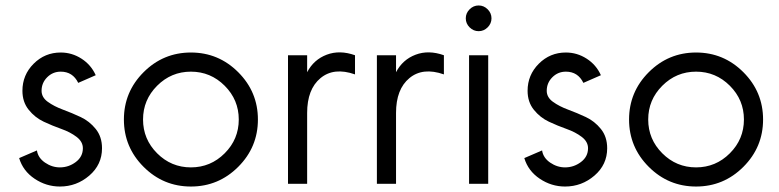

<svg xmlns="http://www.w3.org/2000/svg" viewBox="-20 -672 2850 702"><path d="M132 -340Q132 -316 155 -299.5Q178 -283 210.5 -271Q243 -259 275 -244Q307 -229 330 -200.5Q353 -172 353 -130Q353 -70 306.5 -30Q260 10 199 10Q149 10 106.5 -18.5Q64 -47 50 -94L115 -122Q119 -95 144.5 -77.5Q170 -60 199 -60Q231 -60 257 -79.5Q283 -99 283 -130Q283 -154 260 -171.5Q237 -189 204.5 -200.5Q172 -212 140 -227Q108 -242 85 -270.5Q62 -299 62 -340Q62 -398 103 -439Q144 -480 202 -480Q243 -480 278 -457.5Q313 -435 330 -397L266 -369Q246 -410 202 -410Q173 -410 152.5 -389.5Q132 -369 132 -340Z M801.5 -358.5Q750 -410 678 -410Q606 -410 554.5 -358.5Q503 -307 503 -235Q503 -163 554.5 -111.5Q606 -60 678 -60Q750 -60 801.5 -111.5Q853 -163 853 -235Q853 -307 801.5 -358.5ZM851 -62Q779 10 678 10Q577 10 505 -62Q433 -134 433 -235Q433 -336 505 -408Q577 -480 678 -480Q779 -480 851 -408Q923 -336 923 -235Q923 -134 851 -62Z M1103 -408Q1127 -454 1174.5 -472Q1222 -490 1278 -470V-400Q1201 -427 1152 -386.5Q1103 -346 1103 -259V0H1033V-470H1103Z M1428 -408Q1452 -454 1499.5 -472Q1547 -490 1603 -470V-400Q1526 -427 1477 -386.5Q1428 -346 1428 -259V0H1358V-470H1428Z M1763 -638Q1777 -624 1777 -605Q1777 -586 1763 -572Q1749 -558 1730 -558Q1711 -558 1697 -572Q1683 -586 1683 -605Q1683 -624 1697 -638Q1711 -652 1730 -652Q1749 -652 1763 -638ZM1765 -470V0H1695V-470Z M1979 -340Q1979 -316 2002 -299.5Q2025 -283 2057.5 -271Q2090 -259 2122 -244Q2154 -229 2177 -200.5Q2200 -172 2200 -130Q2200 -70 2153.5 -30Q2107 10 2046 10Q1996 10 1953.5 -18.5Q1911 -47 1897 -94L1962 -122Q1966 -95 1991.5 -77.5Q2017 -60 2046 -60Q2078 -60 2104 -79.5Q2130 -99 2130 -130Q2130 -154 2107 -171.5Q2084 -189 2051.5 -200.5Q2019 -212 1987 -227Q1955 -242 1932 -270.5Q1909 -299 1909 -340Q1909 -398 1950 -439Q1991 -480 2049 -480Q2090 -480 2125 -457.5Q2160 -435 2177 -397L2113 -369Q2093 -410 2049 -410Q2020 -410 1999.5 -389.5Q1979 -369 1979 -340Z M2648.5 -358.5Q2597 -410 2525 -410Q2453 -410 2401.5 -358.5Q2350 -307 2350 -235Q2350 -163 2401.5 -111.5Q2453 -60 2525 -60Q2597 -60 2648.5 -111.5Q2700 -163 2700 -235Q2700 -307 2648.5 -358.5ZM2698 -62Q2626 10 2525 10Q2424 10 2352 -62Q2280 -134 2280 -235Q2280 -336 2352 -408Q2424 -480 2525 -480Q2626 -480 2698 -408Q2770 -336 2770 -235Q2770 -134 2698 -62Z"/></svg>

Font: HansKendrickRegular
Style: Regular
Weight: 400
Designer: Alfredo Marco Pradil
Foundry: Hanken Studio
Version: Version 1.000;PS 001.001;hotconv 1.0.56